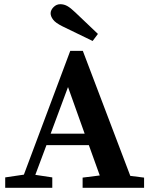

<svg xmlns="http://www.w3.org/2000/svg" viewBox="-20 -898 713 918"><path d="M668.9 0H375V-48.8L457 -59.1L404.8 -204.1H202.1L148.9 -62L230 -49.8V0H4.9V-49.8L94.2 -63L315.9 -654.8H376L603 -57.1L668.9 -48.8ZM384.8 -258.8 305.2 -481.9 222.2 -258.8ZM339.8 -838.9 448.2 -735.8 422.9 -702.1 278.8 -772Q244.6 -789.1 233.9 -804.2Q209 -836.9 236.3 -864.3Q250 -877.9 268.1 -877.9Q286.1 -877.9 301.8 -869.1Q317.4 -860.4 339.8 -838.9Z"/></svg>

Font: SourceSerifPro-Bold
Style: Bold
Weight: 700
Designer: Frank Grießhammer
Foundry: Adobe Systems Incorporated
Version: Version 1.014;PS Version 1.0;hotconv 1.0.73;makeotf.lib2.5.5